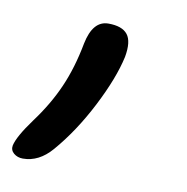

<svg xmlns="http://www.w3.org/2000/svg" viewBox="-116 -172 398 409"><g transform="rotate(10 83.0 32.5)"><path d="M-42 189.9Q-53.7 189.9 -61.8 183.1Q-69.8 176.3 -67.9 166Q-63.5 146 -34.2 106Q-3.4 64.5 15.1 22.2Q33.7 -20 43.9 -74.2Q54.2 -125 87.9 -125Q117.7 -125 129.4 -110.1Q141.1 -95.2 134.8 -61Q124.5 -13.7 92.3 49.1Q60.1 111.8 20 158.2Q-7.3 189.9 -42 189.9Z"/></g></svg>

Font: Shantell Sans Irregular Bouncy
Style: Italic
Weight: 300
Italic angle: -11.31°
Designer: Stephen Nixon, Anya Danilova, Shantell Martin
Foundry: Arrow Type
Version: Version 1.006;[9816181b4]